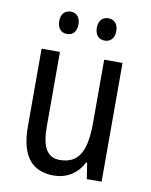

<svg xmlns="http://www.w3.org/2000/svg" viewBox="-83 -783 671 855"><g transform="rotate(10 252.5 -356.0)"><path d="M124 -672C124 -637 143 -621 168 -621C192 -621 211 -637 211 -672C211 -706 192 -722 168 -722C143 -722 124 -706 124 -672ZM294 -672C294 -637 313 -621 338 -621C362 -621 382 -637 382 -672C382 -706 362 -722 338 -722C314 -722 294 -706 294 -672ZM434 -537H351V-253C351 -126 321 -63 233 -63C177 -63 151 -106 151 -199V-537H68V-186C68 -62 112 10 219 10C275 10 324 -18 351 -72H356L367 0H434Z"/></g></svg>

Font: Noto Sans Sinhala Condensed
Style: Regular
Weight: 400
Width: 3
Designer: Jelle Bosma - Monotype Design Team
Foundry: Monotype Imaging Inc.
Version: Version 2.006